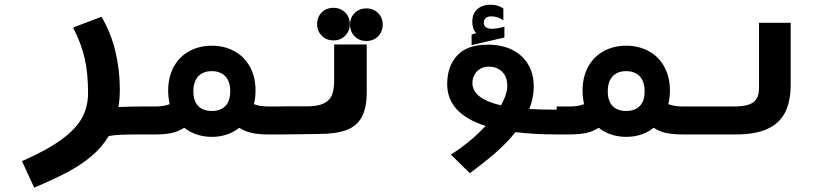

<svg xmlns="http://www.w3.org/2000/svg" viewBox="-20 -584 3640 834"><path d="M362.5 -180.5Q362.5 -265 348 -329.8Q333.5 -394.5 297.5 -464.5L421 -511Q462 -441.5 481.2 -360.8Q500.5 -280 500.5 -196Q500.5 -154.5 494.5 -119Q548.5 -121.5 601.5 -121.5V0Q540 0 507.2 1.2Q474.5 2.5 452 7Q423.5 55.5 377.8 94Q332 132.5 272.2 164.2Q212.5 196 128.5 231L75.5 116Q186 67.5 248.5 21.2Q311 -25 336.8 -73Q362.5 -121 362.5 -180.5Z M780.5 -29Q756 -13 726.2 -6.5Q696.5 0 654.5 0H598V-121.5H654.5Q691.5 -121.5 717 -131.5Q710.5 -161 710.5 -190Q710.5 -250.5 735.2 -294.8Q760 -339 803 -362.2Q846 -385.5 900 -385.5Q954 -385.5 997.2 -362.2Q1040.5 -339 1065.2 -294.8Q1090 -250.5 1090 -190Q1090 -159.5 1083 -131.5Q1109 -121.5 1145.5 -121.5H1202V0H1145.5Q1103.5 0 1073.8 -6.5Q1044 -13 1019.5 -29Q995 -9.5 964.8 0.5Q934.5 10.5 900 10.5Q866 10.5 835.5 0.5Q805 -9.5 780.5 -29ZM980 -187.5Q980 -230 958.8 -252.5Q937.5 -275 900 -275Q862.5 -275 841.2 -252.5Q820 -230 820 -187.5Q820 -145 841 -123.5Q862 -102 900 -102Q938 -102 959 -123.5Q980 -145 980 -187.5Z M1201 -122H1312Q1361 -122 1387 -135Q1413 -148 1422.2 -172Q1431.5 -196 1431.5 -234.5V-391H1573V-185Q1573 -115.5 1551.5 -75.8Q1530 -36 1484.5 -19Q1439 -2 1362.5 -2L1293 -1L1201 0ZM1357.5 -479.5Q1357.5 -510 1377.5 -530Q1397.5 -550 1428.5 -550Q1459 -550 1479.2 -530Q1499.5 -510 1499.5 -479.5Q1499.5 -449 1479.2 -428.8Q1459 -408.5 1428.5 -408.5Q1397.5 -408.5 1377.5 -428.8Q1357.5 -449 1357.5 -479.5ZM1500.5 -477Q1500.5 -507.5 1520.5 -527.5Q1540.5 -547.5 1571.5 -547.5Q1602 -547.5 1622.2 -527.5Q1642.5 -507.5 1642.5 -477Q1642.5 -446.5 1622.2 -426.2Q1602 -406 1571.5 -406Q1540.5 -406 1520.5 -426.2Q1500.5 -446.5 1500.5 -477Z M2089 -37Q1922.5 -90.5 1922.5 -218.5Q1922.5 -296 1965.8 -343Q2009 -390 2099 -390Q2159.5 -390 2204.5 -367.8Q2249.5 -345.5 2274 -304.5Q2298.5 -263.5 2298.5 -208Q2298.5 -159 2279 -110.5Q2333 -107.5 2401.5 -107.5V0Q2300.5 0 2219 -10Q2181.5 37 2132.5 79.5Q2083.5 122 2021 168.5L1938.5 87.5Q2025 32.5 2089 -37ZM2156 -126.5Q2183.5 -174.5 2183.5 -212Q2183.5 -249.5 2161.5 -272Q2139.5 -294.5 2101.5 -294.5Q2081.5 -294.5 2065.8 -285Q2050 -275.5 2041 -259.2Q2032 -243 2032 -224Q2032 -155 2156 -126.5ZM2028.5 -434 2048.5 -440Q2039.5 -449.5 2035.5 -462.5Q2031.5 -475.5 2031.5 -489Q2031.5 -525.5 2053.5 -544.5Q2075.5 -563.5 2111.5 -563.5Q2128.5 -563.5 2141.2 -559.5Q2154 -555.5 2166.5 -547V-495.5Q2156.5 -503.5 2142.8 -508.2Q2129 -513 2113.5 -513Q2099 -513 2090.2 -505.5Q2081.5 -498 2081.5 -487Q2081.5 -459 2117 -459Q2139.5 -459 2171 -468.5V-421L2028.5 -388Z M2580.5 -29Q2556 -13 2526.2 -6.5Q2496.5 0 2454.5 0H2398V-121.5H2454.5Q2491.5 -121.5 2517 -131.5Q2510.5 -161 2510.5 -190Q2510.5 -250.5 2535.2 -294.8Q2560 -339 2603 -362.2Q2646 -385.5 2700 -385.5Q2754 -385.5 2797.2 -362.2Q2840.5 -339 2865.2 -294.8Q2890 -250.5 2890 -190Q2890 -159.5 2883 -131.5Q2909 -121.5 2945.5 -121.5H3002V0H2945.5Q2903.5 0 2873.8 -6.5Q2844 -13 2819.5 -29Q2795 -9.5 2764.8 0.5Q2734.5 10.5 2700 10.5Q2666 10.5 2635.5 0.5Q2605 -9.5 2580.5 -29ZM2780 -187.5Q2780 -230 2758.8 -252.5Q2737.5 -275 2700 -275Q2662.5 -275 2641.2 -252.5Q2620 -230 2620 -187.5Q2620 -145 2641 -123.5Q2662 -102 2700 -102Q2738 -102 2759 -123.5Q2780 -145 2780 -187.5Z M3000 -121.5H3164Q3206 -121.5 3230.2 -129Q3254.5 -136.5 3265.8 -154Q3277 -171.5 3277 -203V-485H3414.5V-217Q3414.5 -143 3390 -95.2Q3365.5 -47.5 3313 -23.8Q3260.5 0 3175.5 0H3000Z"/></svg>

Font: JuliaMono ExtraBold
Style: Regular
Weight: 800
Monospace: yes
Designer: cormullion
Foundry: corm
Version: Version 0.055; ttfautohint (v1.8.4)